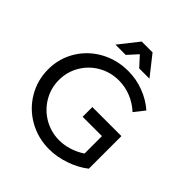

<svg xmlns="http://www.w3.org/2000/svg" viewBox="-239 -1061 1229 1229"><g transform="rotate(45 375.5 -446.5)"><path d="M672 -380V-85Q619 -43 546.5 -18Q474 7 404 7Q303 7 219 -40.5Q135 -88 86.5 -170.5Q38 -253 38 -351Q38 -449 87 -530.5Q136 -612 221 -659Q306 -706 409 -706Q482 -706 550 -680Q618 -654 669 -609L614 -539Q572 -578 519 -599.5Q466 -621 409 -621Q334 -621 271 -585Q208 -549 171.5 -487Q135 -425 135 -351Q135 -277 172 -214.5Q209 -152 272 -115.5Q335 -79 410 -79Q454 -79 499.5 -93.5Q545 -108 584 -134V-292H409V-380ZM539 -767H446L385 -834L324 -767H231L336 -900H434Z"/></g></svg>

Font: Gontserrat
Style: Regular
Weight: 400
Designer: Julieta Ulanovsky
Foundry: Julieta Ulanovsky
Version: Version 6.001